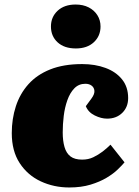

<svg xmlns="http://www.w3.org/2000/svg" viewBox="-20 -814 612 848"><path d="M343 -531Q400 -531 446 -514Q492 -497 519 -463.5Q546 -430 546 -381Q546 -341 520 -315.5Q494 -290 453 -290Q427 -290 398.5 -304Q370 -318 359 -345L384 -379Q398 -398 397 -412.5Q396 -427 385 -435.5Q374 -444 357 -444Q328 -444 308.5 -424Q289 -404 277.5 -371.5Q266 -339 261.5 -302Q257 -265 257 -229Q257 -192 265 -164.5Q273 -137 291.5 -123Q310 -109 343 -109Q370 -109 392 -119.5Q414 -130 433 -144.5Q452 -159 468 -175L530 -97Q520 -85 500.5 -66Q481 -47 451 -29Q421 -11 380 1.5Q339 14 286 14Q218 14 160 -13Q102 -40 67 -93.5Q32 -147 32 -226Q32 -289 50 -344.5Q68 -400 105.5 -442Q143 -484 202 -507.5Q261 -531 343 -531ZM205 -697Q205 -739 234.5 -766.5Q264 -794 314 -794Q347 -794 371.5 -781.5Q396 -769 410 -747Q424 -725 424 -697Q424 -655 394.5 -627.5Q365 -600 315 -600Q264 -600 234.5 -627Q205 -654 205 -697Z"/></svg>

Font: Literata Black
Style: Italic
Weight: 900
Italic angle: -2°
Designer: Latin by Veronika Burian and Jose Scaglione. Greek by Irene Vlachou. Cyrillic by Vera Evstafieva
Foundry: TypeTogether
Version: Version 3.002